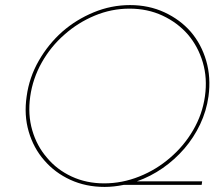

<svg xmlns="http://www.w3.org/2000/svg" viewBox="-20 -728 848 756"><path d="M99 -348Q109 -419 144.5 -482Q180 -545 234 -592Q287 -639 353 -666.5Q419 -694 490 -694Q561 -694 620 -666.5Q679 -639 720 -592Q760 -545 778.5 -482.5Q797 -420 787 -349Q777 -278 740.5 -215.5Q704 -153 650 -107Q596 -60 528.5 -33Q461 -6 390 -6Q320 -6 262 -33Q204 -60 165 -107Q125 -153 107 -215Q89 -277 99 -348ZM85 -349Q74 -275 93 -210Q112 -145 154 -97Q196 -48 257 -20Q318 8 392 8Q410 8 428.5 6Q447 4 467 0H774L776 -14H519Q573 -33 620.5 -66Q668 -99 706 -143Q743 -186 768 -238.5Q793 -291 801 -349Q811 -423 792 -488.5Q773 -554 731 -603Q689 -651 627.5 -679.5Q566 -708 492 -708Q418 -708 349 -679.5Q280 -651 225 -603Q170 -554 132.5 -488.5Q95 -423 85 -349Z"/></svg>

Font: Josefin Slab Thin
Style: Italic
Weight: 100
Italic angle: -12°
Designer: Santiago Orozco
Foundry: Typemade
Version: Version 2.000